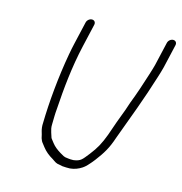

<svg xmlns="http://www.w3.org/2000/svg" viewBox="-103 -782 834 879"><g transform="rotate(15 314.0 -342.5)"><path d="M202.6 -661 177.7 -553C174.1 -537.7 170.6 -520.2 167 -500.5C146.6 -386.9 135.6 -265.2 133.6 -167C131.6 -133.4 141.1 -122.6 145.4 -97C148.1 -88.3 152 -81 157.3 -75L168.1 -61C181.4 -43.7 198.6 -29.6 219.2 -18C233 -8.9 238.7 -2.6 256.2 -1L270.5 2C276.4 2.7 282.3 3 288.3 3H306.3C326.7 1 344.7 -5.6 361.9 -17C372.8 -23.7 388.2 -39.7 408 -65C439.5 -106.5 457.2 -135.5 473.9 -186C513 -291.8 553.1 -396.4 586.8 -506L594.8 -532C597.5 -540.7 599.7 -548.7 601.4 -556L627 -667C629.7 -678.7 622.8 -688 611.3 -688C599.8 -688 588.7 -678.7 586 -667L560.4 -556C558.8 -549.3 556.9 -542.3 554.5 -535L546.5 -509C530.3 -457.3 514 -408.1 494.9 -359L482.1 -321C464.9 -275.8 451.1 -239 435.1 -191C417.9 -145.7 405.6 -122.2 376.6 -85C350.5 -52.3 345.6 -42.7 311.8 -38H297.8C293.8 -38 290.2 -38.3 287 -39L272.5 -41C269.3 -41.7 266.5 -42.7 264.2 -44L246.5 -54C229.5 -64.4 215 -75.4 203.8 -90L192.2 -105C189.5 -107.7 187.7 -111.3 186.8 -116L180.9 -134C177.3 -147.6 174.3 -153.6 175.2 -174C176 -202.3 175.5 -218.4 178.3 -248C184.2 -340.3 194.4 -447.9 218.7 -553L243.6 -661C246.3 -672.7 239.5 -682 228 -682C216.4 -682 205.3 -672.7 202.6 -661Z"/></g></svg>

Font: HoneyBee
Style: SeLitIt
Weight: 300
Foundry: Cannot Into Space Fonts
Version: Version 0.89